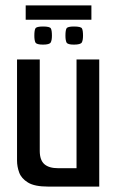

<svg xmlns="http://www.w3.org/2000/svg" viewBox="-20 -690 435 710"><path d="M158 0Q108 0 83.5 -15Q59 -30 51 -52Q43 -74 43 -96V-470H127V-132Q127 -98 144 -83Q161 -68 195 -68H263V-470H347V0ZM253 -525Q230 -525 226 -533Q222 -541 222 -558Q222 -578 226 -585Q230 -592 253 -592Q279 -592 283 -585Q287 -578 287 -558Q287 -541 282.5 -533Q278 -525 253 -525ZM139 -525Q115 -525 111 -533Q107 -541 107 -558Q107 -578 111 -585Q115 -592 139 -592Q164 -592 168 -585Q172 -578 172 -558Q172 -541 167.5 -533Q163 -525 139 -525ZM75 -617V-670H318V-617Z"/></svg>

Font: Smooch Sans Thin SemiBold
Style: Regular
Weight: 600
Version: Version 1.010